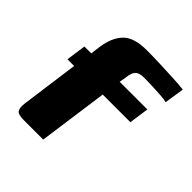

<svg xmlns="http://www.w3.org/2000/svg" viewBox="-146 -609 712 712"><g transform="rotate(45 210.5 -253.0)"><path d="M50 -352H86L91 -391Q99 -447 128 -476.5Q157 -506 223 -506Q258 -506 294 -504.5Q330 -503 363 -501.5Q396 -500 421 -497L409 -419Q399 -422 377.5 -423.5Q356 -425 332 -426Q308 -427 289 -427Q262 -427 252 -415.5Q242 -404 240 -381L235 -352H380L369 -274H224L186 0H83Q54 0 47 -10.5Q40 -21 43 -46L74 -274H39Z"/></g></svg>

Font: Genos Thin
Style: Bold Italic
Weight: 700
Italic angle: -8°
Version: Version 1.010